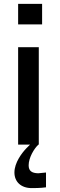

<svg xmlns="http://www.w3.org/2000/svg" viewBox="-20 -742 309 985"><path d="M216 143 176 147C143 146 127 135 127 106C127 67 155 20 177 0H179V-500H73V0H134L115 19C93 42 54 92 54 143C54 190 87 223 143 223C154 223 188 223 216 219ZM196 -617V-722H73V-617Z"/></svg>

Font: Perun Medium
Style: Regular
Weight: 500
Foundry: Copyright (c) Stefan Peev, Context Ltd, 2016
Version: Version 1.089